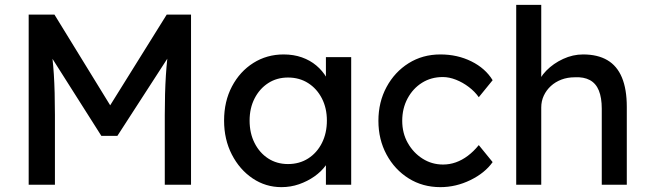

<svg xmlns="http://www.w3.org/2000/svg" viewBox="-20 -760 2667 790"><path d="M98 0V-700H204L459 -285L408 -286L666 -700H766V0H658V-287Q658 -377 662.5 -449Q667 -521 678 -592L692 -555L463 -201H397L175 -551L186 -592Q197 -525 201.5 -454.5Q206 -384 206 -287V0Z M902 -264Q902 -343 934.5 -404.5Q967 -466 1022.5 -501Q1078 -536 1147 -536Q1188 -536 1222 -524Q1256 -512 1281.5 -490.5Q1307 -469 1323.5 -441Q1340 -413 1344 -381L1321 -389V-525H1425V0H1321V-125L1345 -132Q1339 -105 1320.5 -79.5Q1302 -54 1273.5 -34Q1245 -14 1210.5 -2Q1176 10 1138 10Q1073 10 1019.5 -26Q966 -62 934 -124Q902 -186 902 -264ZM1325 -264Q1325 -315 1304.5 -355Q1284 -395 1248 -418Q1212 -441 1165 -441Q1119 -441 1083.5 -418Q1048 -395 1027.5 -355Q1007 -315 1007 -264Q1007 -212 1027.5 -171.5Q1048 -131 1083.5 -108Q1119 -85 1165 -85Q1212 -85 1248 -108Q1284 -131 1304.5 -171.5Q1325 -212 1325 -264Z M1537 -263Q1537 -340 1570.5 -402Q1604 -464 1661.5 -500Q1719 -536 1792 -536Q1862 -536 1919.5 -507.5Q1977 -479 2007 -430L1950 -360Q1934 -383 1909 -402Q1884 -421 1856 -432Q1828 -443 1802 -443Q1754 -443 1716.5 -419.5Q1679 -396 1657 -355Q1635 -314 1635 -263Q1635 -212 1658 -171.5Q1681 -131 1719 -107Q1757 -83 1803 -83Q1830 -83 1855.5 -92Q1881 -101 1905 -119Q1929 -137 1950 -163L2007 -93Q1975 -48 1915.5 -19Q1856 10 1792 10Q1719 10 1661.5 -26Q1604 -62 1570.5 -124Q1537 -186 1537 -263Z M2104 -740H2207V-417L2189 -405Q2199 -440 2228 -469.5Q2257 -499 2297 -517.5Q2337 -536 2379 -536Q2439 -536 2479 -512.5Q2519 -489 2539 -441Q2559 -393 2559 -320V0H2456V-313Q2456 -358 2444 -387.5Q2432 -417 2407 -430.5Q2382 -444 2345 -442Q2315 -442 2290 -432.5Q2265 -423 2246.5 -406Q2228 -389 2217.5 -366.5Q2207 -344 2207 -318V0H2156Q2143 0 2130 0Q2117 0 2104 0Z"/></svg>

Font: Mach
Style: Regular
Weight: 400
Version: Version 1.002